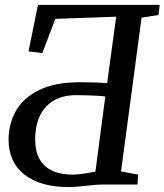

<svg xmlns="http://www.w3.org/2000/svg" viewBox="-20 -763 680 794"><path d="M262.5 10.5Q147 10.5 81.2 -41Q15.5 -92.5 15.5 -185.5Q15.5 -251 46.2 -305Q77 -359 142.5 -391Q208 -423 311 -423Q338 -423 370 -422Q402 -421 423 -419L460.5 -694L209 -685L155 -543.5L98 -550.5L137 -743H640.5L635.5 -701L565.5 -690L480.5 -54L551.5 -41L548.5 0H415Q377.5 0 336.5 5.2Q295.5 10.5 262.5 10.5ZM278.5 -41Q302.5 -41 328.5 -45.2Q354.5 -49.5 374.5 -53L415.5 -364Q401.5 -366 379.2 -367.2Q357 -368.5 333.8 -369Q310.5 -369.5 294 -369.5Q241.5 -369.5 203.5 -347.8Q165.5 -326 145.5 -285Q125.5 -244 125.5 -186.5Q125.5 -138 143.2 -105.8Q161 -73.5 195.5 -57.2Q230 -41 278.5 -41Z"/></svg>

Font: Merriweather 28pt
Style: Italic
Weight: 400
Italic angle: -7.8°
Version: Version 2.101